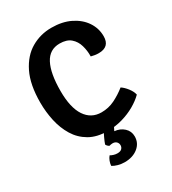

<svg xmlns="http://www.w3.org/2000/svg" viewBox="-218 -815 1042 1160"><g transform="rotate(-30 303.0 -235.0)"><path d="M446 -428.5Q447 -468 436.2 -505.2Q425.5 -542.5 398.2 -566.2Q371 -590 321.5 -590Q250.5 -590 217 -525.5Q183.5 -461 183.5 -338Q183.5 -222.5 223.2 -162.8Q263 -103 334.5 -103Q384 -103 426.8 -124Q469.5 -145 508.5 -176Q529 -162.5 548 -137.8Q567 -113 572 -89.5Q544 -61.5 503 -38Q462 -14.5 413 -0.5Q364 13.5 310.5 13.5Q235 13.5 183.5 -16.5Q132 -46.5 101 -97.2Q70 -148 56.2 -210.8Q42.5 -273.5 42.5 -338.5Q42.5 -464 81.5 -543.2Q120.5 -622.5 184.8 -660Q249 -697.5 326 -697.5Q402 -697.5 458 -669.8Q514 -642 544.5 -596.2Q575 -550.5 575 -495.5Q575 -458 555.8 -439.5Q536.5 -421 498.5 -421Q484 -421 471.8 -423Q459.5 -425 446 -428.5ZM255 76Q260.5 59.5 272.2 34.5Q284 9.5 293 -6H365.5Q360 1 353.5 13.5Q347 26 343.5 34Q382.5 37.5 408.8 61.8Q435 86 435 122.5Q435 169 398.5 198.5Q362 228 305 228Q281 228 258.2 221.5Q235.5 215 222.5 206Q223.5 190 229.8 173.8Q236 157.5 246 146Q255 151.5 267.8 155.5Q280.5 159.5 294 159.5Q314.5 159.5 324.2 149.8Q334 140 334 126Q334 111.5 324.2 101.8Q314.5 92 297 92Q291 92 285.2 93.2Q279.5 94.5 275 96Q269 93.5 263.2 87.8Q257.5 82 255 76Z"/></g></svg>

Font: Signika Light SemiBold
Style: Regular
Weight: 600
Version: Version 2.003;gftools[0.9.32]